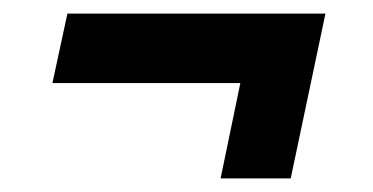

<svg xmlns="http://www.w3.org/2000/svg" viewBox="-20 -322 548 282"><path d="M304 -60 333 -200H57L79 -302H458L407 -60Z"/></svg>

Font: Saira Semi Condensed SemiBold
Style: Italic
Weight: 600
Width: 4
Italic angle: -12°
Designer: Hector Gatti with collaboration of the Omnibus-Type team
Foundry: Omnibus-Type
Version: Version 1.001; ttfautohint (v1.8)